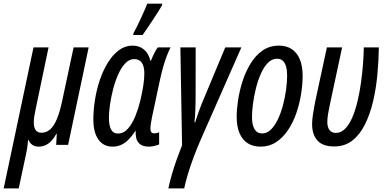

<svg xmlns="http://www.w3.org/2000/svg" viewBox="-73 -799 2131 1059"><path d="M-52.7 240.2 111.8 -537.6H194.8L124 -198.7Q119.1 -176.3 116.2 -158Q113.3 -139.6 113.3 -124Q113.3 -96.2 123.8 -81.5Q134.3 -66.9 155.8 -66.9Q182.6 -66.9 203.4 -85Q224.1 -103 240.7 -142.3Q257.3 -181.6 270.5 -245.1L333 -537.6H416L302.7 0H236.8L240.2 -61.5H238.3Q224.6 -36.6 209.2 -20.8Q193.8 -4.9 176.5 2.4Q159.2 9.8 140.1 9.8Q119.1 9.8 105.2 -0.2Q91.3 -10.3 83.5 -27.8H81.5Q81.1 -16.1 79.8 -4.6Q78.6 6.8 76.7 18.6Q74.7 30.3 72.3 43L30.3 240.2Z M547.9 9.8Q497.6 9.8 469.7 -29.5Q441.9 -68.8 441.9 -140.6Q441.9 -193.8 451.2 -250.7Q460.4 -307.6 478.5 -360.4Q496.6 -413.1 523.2 -455.3Q549.8 -497.6 583.5 -522.5Q617.2 -547.4 658.2 -547.4Q695.8 -547.4 721.4 -525.6Q747.1 -503.9 756.3 -463.9H759.3Q765.1 -478 771.2 -491.7Q777.3 -505.4 784.2 -517.3Q791 -529.3 797.4 -537.6H867.7Q855.5 -513.7 844.7 -484.6Q834 -455.6 824.7 -421.6Q815.4 -387.7 807.1 -348.1L765.1 -151.4Q761.7 -133.8 759.3 -118.2Q756.8 -102.5 756.8 -89.8Q756.8 -74.7 762.5 -69.1Q768.1 -63.5 778.3 -63.5Q784.2 -63.5 791 -64.9Q797.9 -66.4 804.7 -69.8V-2.4Q793.5 2.4 777.8 6.1Q762.2 9.8 750 9.8Q715.8 9.8 699.5 -3.7Q683.1 -17.1 678.5 -37.1Q673.8 -57.1 675.8 -75.7H672.9Q654.8 -47.9 635.7 -28.8Q616.7 -9.8 595.2 0Q573.7 9.8 547.9 9.8ZM576.7 -62.5Q609.4 -62.5 633.3 -90.1Q657.2 -117.7 673.8 -159.2Q690.4 -200.7 700.2 -241.2Q711.4 -288.6 717.3 -325.9Q723.1 -363.3 723.1 -393.6Q723.1 -433.6 709 -453.4Q694.8 -473.1 667 -473.1Q640.1 -473.1 617.9 -449.7Q595.7 -426.3 578.9 -388.4Q562 -350.6 550.8 -306.9Q539.6 -263.2 533.7 -221.9Q527.8 -180.7 527.8 -150.9Q527.8 -106 539.8 -84.2Q551.8 -62.5 576.7 -62.5ZM661.6 -606 664.1 -617.7Q671.9 -631.3 682.4 -652.6Q692.9 -673.8 703.9 -697.5Q714.8 -721.2 724.4 -742.9Q733.9 -764.6 739.3 -778.8H822.3L820.3 -769Q813 -755.9 799.1 -733.9Q785.2 -711.9 768.8 -687.3Q752.4 -662.6 737.5 -640.6Q722.7 -618.7 713.4 -606Z M855.5 240.2Q864.3 200.2 875.7 160.6Q887.2 121.1 901.4 81.3Q915.5 41.5 931.2 2L921.9 -537.6H1006.3L1005.9 -271Q1005.9 -255.9 1005.6 -237.3Q1005.4 -218.8 1004.6 -199Q1003.9 -179.2 1002.7 -160.2Q1001.5 -141.1 999.5 -124.5H1003.4Q1015.6 -162.6 1028.6 -197.8Q1041.5 -232.9 1059.1 -273.4L1169.4 -537.6H1258.3L1034.2 -28.8Q1013.7 18.1 995.4 66.9Q977.1 115.7 963.6 160.6Q950.2 205.6 942.9 240.2Z M1364.3 9.8Q1322.3 9.8 1293 -9Q1263.7 -27.8 1248 -64.7Q1232.4 -101.6 1232.4 -154.8Q1232.4 -195.3 1240.2 -247.1Q1248 -298.8 1264.9 -351.3Q1281.7 -403.8 1309.1 -448.5Q1336.4 -493.2 1375.2 -520.3Q1414.1 -547.4 1465.8 -547.4Q1506.8 -547.4 1536.1 -528.1Q1565.4 -508.8 1580.8 -471.7Q1596.2 -434.6 1596.2 -380.9Q1596.2 -332.5 1587.4 -278.6Q1578.6 -224.6 1560.8 -173.3Q1543 -122.1 1515.1 -80.8Q1487.3 -39.6 1449.7 -14.9Q1412.1 9.8 1364.3 9.8ZM1373 -63Q1399.4 -63 1421.1 -84.2Q1442.9 -105.5 1459.7 -140.9Q1476.6 -176.3 1487.8 -218.8Q1499 -261.2 1504.9 -304.2Q1510.7 -347.2 1510.7 -382.8Q1510.7 -412.1 1504.6 -432.9Q1498.5 -453.6 1486.3 -464.4Q1474.1 -475.1 1455.1 -475.1Q1426.8 -475.1 1404.3 -452.1Q1381.8 -429.2 1365.5 -391.8Q1349.1 -354.5 1338.4 -311Q1327.6 -267.6 1322.3 -226.1Q1316.9 -184.6 1316.9 -153.8Q1316.9 -109.9 1331.1 -86.4Q1345.2 -63 1373 -63Z M1770.5 8.8Q1707.5 8.8 1678 -23.7Q1648.4 -56.2 1648.4 -114.7Q1648.4 -137.7 1653.3 -168.7Q1658.2 -199.7 1664.6 -234.4L1730 -537.6H1814L1746.6 -223.1Q1740.7 -196.8 1736.6 -171.4Q1732.4 -146 1732.4 -125.5Q1732.4 -96.7 1744.9 -81.3Q1757.3 -65.9 1779.3 -65.9Q1808.1 -65.9 1830.8 -89.1Q1853.5 -112.3 1870.4 -151.6Q1887.2 -190.9 1898.9 -240.2Q1910.6 -289.6 1918 -342.5Q1925.3 -395.5 1929.2 -446Q1933.1 -496.6 1933.6 -537.6H2016.6Q2015.6 -464.8 2008.5 -388.2Q2001.5 -311.5 1984.9 -240.7Q1968.3 -169.9 1940.4 -113.5Q1912.6 -57.1 1870.8 -24.2Q1829.1 8.8 1770.5 8.8Z"/></svg>

Font: Open Sans Condensed Medium
Style: Italic
Weight: 500
Width: 3
Italic angle: -12°
Designer: Monotype Design Team
Foundry: Monotype Imaging Inc.
Version: Version 3.000